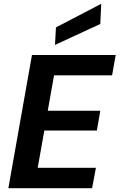

<svg xmlns="http://www.w3.org/2000/svg" viewBox="-20 -989 628 1009"><path d="M24 0 148 -700H588L569 -593H264L231 -407H507L489 -303H213L178 -107H484L464 0ZM269 -753 274 -845 512 -969 507 -863Z"/></svg>

Font: DM Sans 18pt
Style: Bold Italic
Weight: 700
Italic angle: -10°
Designer: Colophon Foundry, Jonny Pinhorn
Foundry: Colophon Foundry
Version: Version 4.004;gftools[0.9.30]